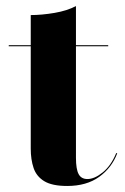

<svg xmlns="http://www.w3.org/2000/svg" viewBox="-20 -610 416 637"><path d="M369 -101.5Q351 -53.5 309 -23.2Q267 7 203 7Q153 7 127 -8.8Q101 -24.5 91.5 -52.5Q82 -80.5 82 -117V-456.5H9V-460H82V-560Q118 -560 160.8 -567.2Q203.5 -574.5 232 -590V-460H339V-456.5H232V-86.5Q232 -49 240.8 -32.5Q249.5 -16 270 -16Q293.5 -16 321 -38.2Q348.5 -60.5 365.5 -102Z"/></svg>

Font: Bodoni* 48
Style: Bold
Weight: 700
Version: Version 2.2